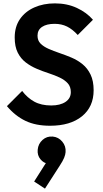

<svg xmlns="http://www.w3.org/2000/svg" viewBox="-20 -734 609 1136"><path d="M276 10Q191 10 130.5 -19Q70 -48 21 -106L111 -196Q142 -155 183 -132.5Q224 -110 283 -110Q336 -110 367.5 -131Q399 -152 399 -189Q399 -221 381 -241Q363 -261 333.5 -275Q304 -289 268.5 -300.5Q233 -312 197.5 -327Q162 -342 132.5 -364.5Q103 -387 85 -422.5Q67 -458 67 -512Q67 -576 98 -621Q129 -666 183 -690Q237 -714 305 -714Q377 -714 435 -687Q493 -660 530 -617L440 -527Q409 -561 376.5 -577Q344 -593 303 -593Q256 -593 229 -575Q202 -557 202 -523Q202 -494 220 -476Q238 -458 267.5 -445Q297 -432 332.5 -420Q368 -408 403.5 -393Q439 -378 468.5 -354Q498 -330 516 -292.5Q534 -255 534 -200Q534 -102 465 -46Q396 10 276 10ZM246 382 182 340 262 214 304 206Q296 219 286 227Q276 235 265 234Q239 232 219.5 208.5Q200 185 203 152Q206 117 231.5 94Q257 71 292 74Q326 77 348.5 104Q371 131 368 166Q367 181 359.5 199.5Q352 218 333 247Z"/></svg>

Font: Outfit Thin SemiBold
Style: Regular
Weight: 600
Version: Version 1.100;gftools[0.9.27]